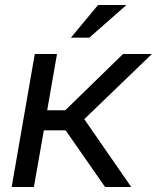

<svg xmlns="http://www.w3.org/2000/svg" viewBox="-20 -743 627 763"><path d="M240.7 -225.1H154.3L114.7 0H26.4L118.2 -528.3H206.5L167.5 -304.7H239.3L468.8 -528.3H583.5L314.9 -269.5L501.5 0H397.5ZM369.6 -723.1H482.4L335 -593.3H261.7Z"/></svg>

Font: Roboto Mono
Style: Italic
Weight: 400
Designer: Google
Version: Version 2.000985; 2015; ttfautohint (v1.3)